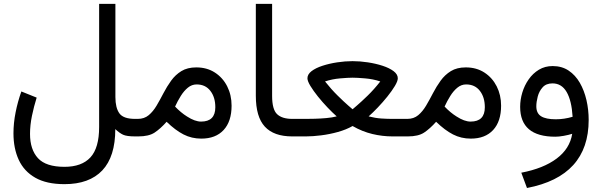

<svg xmlns="http://www.w3.org/2000/svg" viewBox="-20 -692 3055 974"><path d="M307.1 242.2Q216.3 242.2 159.2 209.7Q102.1 177.2 75.2 119.1Q48.3 61 48.3 -15.6Q48.3 -67.4 59.1 -121.8Q69.8 -176.3 88.4 -228L166 -196.8Q151.9 -151.9 142.1 -104.5Q132.3 -57.1 132.3 -12.7Q132.3 66.4 172.6 110.4Q212.9 154.3 307.1 154.3Q394.5 154.3 438.7 106.4Q482.9 58.6 482.9 -47.9V-672.4H565.4V-199.7Q565.4 -145 585.7 -116.9Q606 -88.9 665 -88.9H679.7V0H666Q623 0 604.5 -8.5Q585.9 -17.1 564.9 -37.1Q564.9 102.5 499 172.4Q433.1 242.2 307.1 242.2Z M1001 11.2Q952.1 11.2 910.9 -10Q869.6 -31.2 825.2 -74.2Q793.5 -38.6 764.2 -19.3Q734.9 0 681.6 0H660.2V-88.9H679.2Q711.9 -88.9 734.4 -107.7Q756.8 -126.5 774.4 -156.2Q792 -186 809.3 -219.5Q826.7 -252.9 848.1 -282.7Q869.6 -312.5 900.1 -331.3Q930.7 -350.1 975.6 -350.1Q1029.8 -350.1 1070.1 -324Q1110.4 -297.9 1132.6 -253.9Q1154.8 -210 1154.8 -155.8Q1154.8 -76.2 1114.5 -32.5Q1074.2 11.2 1001 11.2ZM977.5 -263.7Q953.1 -263.7 933.1 -247.3Q913.1 -231 897 -205.1Q880.9 -179.2 868.2 -151.4Q897.5 -120.6 928.7 -101.1Q968.8 -75.2 1000 -75.2Q1072.3 -75.2 1072.3 -147.9Q1072.3 -198.7 1047.1 -231.2Q1022 -263.7 977.5 -263.7Z M1277.8 -672.4H1360.4V-205.6Q1360.4 -136.7 1385.7 -112.8Q1411.1 -88.9 1462.4 -88.9H1474.6V0H1462.4Q1369.1 0 1323.5 -49.6Q1277.8 -99.1 1277.8 -206.1Z M1768.6 -381.8Q1806.2 -381.8 1846.2 -375.7Q1886.2 -369.6 1920.7 -358.4Q1955.1 -347.2 1976.6 -331.1Q1998 -314.9 1998 -294.9Q1998 -280.8 1983.2 -255.9Q1968.3 -231 1945.1 -202.1Q1921.9 -173.3 1896.5 -146.7Q1871.1 -120.1 1850.1 -101.6Q1884.3 -92.8 1915 -90.8Q1945.8 -88.9 1970.7 -88.9H2046.9V0H1971.2Q1919.9 0 1868.9 -12.2Q1817.9 -24.4 1768.6 -52.7Q1736.3 -34.2 1694.1 -22.5Q1651.9 -10.7 1609.1 -5.4Q1566.4 0 1532.2 0H1455.1V-88.9H1532.7Q1549.3 -88.9 1577.4 -89.6Q1605.5 -90.3 1635.5 -93Q1665.5 -95.7 1688 -101.6Q1667 -120.1 1641.6 -146.7Q1616.2 -173.3 1593 -202.1Q1569.8 -231 1554.7 -255.9Q1539.6 -280.8 1539.6 -294.9Q1539.6 -314.9 1560.5 -331.1Q1581.5 -347.2 1616 -358.4Q1650.4 -369.6 1690.4 -375.7Q1730.5 -381.8 1768.6 -381.8ZM1768.6 -297.9Q1746.6 -297.9 1705.8 -294.4Q1665 -291 1628.9 -278.8Q1660.6 -238.8 1692.9 -207Q1725.1 -175.3 1746.8 -156.5Q1768.6 -137.7 1768.6 -137.7Q1768.6 -137.7 1790.5 -156.5Q1812.5 -175.3 1845.2 -207Q1877.9 -238.8 1909.2 -278.8Q1873 -291 1832 -294.4Q1791 -297.9 1768.6 -297.9Z M2368.2 11.2Q2319.3 11.2 2278.1 -10Q2236.8 -31.2 2192.4 -74.2Q2160.6 -38.6 2131.3 -19.3Q2102.1 0 2048.8 0H2027.3V-88.9H2046.4Q2079.1 -88.9 2101.6 -107.7Q2124 -126.5 2141.6 -156.2Q2159.2 -186 2176.5 -219.5Q2193.8 -252.9 2215.3 -282.7Q2236.8 -312.5 2267.3 -331.3Q2297.9 -350.1 2342.8 -350.1Q2397 -350.1 2437.3 -324Q2477.5 -297.9 2499.8 -253.9Q2522 -210 2522 -155.8Q2522 -76.2 2481.7 -32.5Q2441.4 11.2 2368.2 11.2ZM2344.7 -263.7Q2320.3 -263.7 2300.3 -247.3Q2280.3 -231 2264.2 -205.1Q2248 -179.2 2235.4 -151.4Q2264.6 -120.6 2295.9 -101.1Q2335.9 -75.2 2367.2 -75.2Q2439.5 -75.2 2439.5 -147.9Q2439.5 -198.7 2414.3 -231.2Q2389.2 -263.7 2344.7 -263.7Z M2966.3 -83.5Q2966.3 201.7 2653.3 261.7L2624.5 184.1Q2736.8 162.6 2803.7 112.5Q2870.6 62.5 2882.8 -13.2Q2864.3 -7.3 2839.8 -2.9Q2815.4 1.5 2796.9 1.5Q2618.7 1.5 2618.7 -149.9Q2618.7 -186 2629.6 -222.4Q2640.6 -258.8 2661.9 -289.3Q2683.1 -319.8 2713.9 -338.4Q2744.6 -356.9 2783.7 -356.9Q2830.1 -356.9 2864.5 -334Q2898.9 -311 2921.4 -272Q2943.8 -232.9 2955.1 -184.1Q2966.3 -135.3 2966.3 -83.5ZM2799.3 -86.9Q2842.3 -86.9 2884.8 -99.6Q2879.9 -181.6 2854.5 -225.3Q2829.1 -269 2782.7 -269Q2750.5 -269 2732.7 -249Q2714.8 -229 2707.8 -201.9Q2700.7 -174.8 2700.7 -152.8Q2700.7 -117.2 2725.1 -102.1Q2749.5 -86.9 2799.3 -86.9Z"/></svg>

Font: Vazirmatn UI FD
Style: Regular
Weight: 400
Designer: Saber Rastikerdar
Foundry: Saber Rastikerdar
Version: Version 33.003